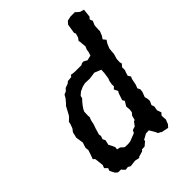

<svg xmlns="http://www.w3.org/2000/svg" viewBox="-208 -817 934 934"><g transform="rotate(-45 259.0 -349.5)"><path d="M137 11 125 4 108 6 99 -3 92 -11H73L61 -21L54 -34L48 -47L53 -60L39 -74L45 -89L42 -117L40 -135L31 -144L39 -166L42 -175L47 -190L45 -208L54 -235L49 -268L48 -274L55 -304L67 -320L75 -342L77 -354L92 -368L99 -376L106 -389L114 -404L122 -419L132 -429L147 -447L156 -463L172 -470L183 -482L205 -490L214 -498L239 -500L246 -509L259 -507L272 -506H315L324 -511L335 -512L353 -502L379 -508L385 -526L387 -541L394 -557L392 -575L391 -590L389 -599L399 -613L405 -634L401 -643L407 -680L409 -692L422 -706L445 -711H475L481 -705L494 -694L515 -688L513 -671L510 -645L501 -635L507 -619L498 -599L497 -588L496 -572V-559L487 -537L477 -522L489 -507L478 -490L472 -475L469 -468L467 -451L466 -434L461 -416L458 -407L457 -384L460 -373L448 -359V-339L444 -330L438 -311L447 -296L442 -286L435 -252L428 -234L435 -220L433 -204L423 -178L427 -164L428 -148L419 -128L424 -113L420 -91L428 -69L417 -56L419 -28L411 -10L412 -8L398 8L360 0L358 -3L345 -9L341 -19L323 -50L302 -49L273 -33L274 -27L253 -9L234 -8L228 -1L198 8L195 12L171 7ZM205 -74 221 -76 262 -92 269 -106 288 -112 302 -131 310 -135 316 -158 327 -171 329 -187 327 -210 342 -234 335 -245 347 -281 353 -291 343 -311 354 -321V-338L358 -358L362 -366L367 -399L368 -422L343 -432L334 -436L321 -434L298 -431L265 -432L245 -427L223 -417L207 -403L204 -390L193 -378L183 -366L171 -349L165 -336L164 -310L165 -299L159 -284L154 -261L146 -238L137 -207L139 -195L133 -179L140 -165L134 -139L144 -121L150 -107L148 -94L165 -90L182 -75Z"/></g></svg>

Font: Winky Rough
Style: Italic
Weight: 400
Italic angle: -8.97852°
Designer: Simon Atzbach
Foundry: typofactur
Version: Version 1.206